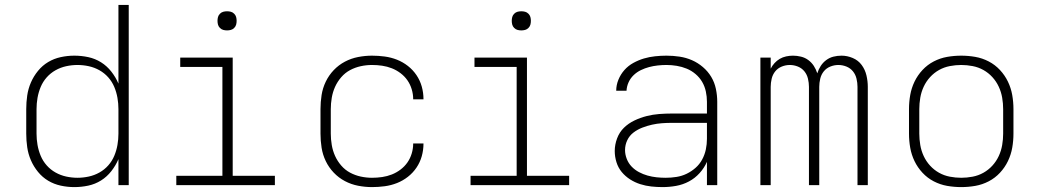

<svg xmlns="http://www.w3.org/2000/svg" viewBox="-20 -755 4240 783"><path d="M283 8Q255 8 227.5 2Q200 -4 176.5 -18Q153 -32 135 -54Q117 -76 106 -101.5Q95 -127 91 -154.5Q87 -182 87 -210V-310Q87 -338 91 -365.5Q95 -393 106 -418.5Q117 -444 135 -466Q153 -488 176.5 -502Q200 -516 227.5 -522Q255 -528 283 -528Q312 -528 340 -522Q368 -516 392 -501Q416 -486 434 -463Q452 -440 463 -414V-735H505V0H463V-106Q452 -80 434 -57Q416 -34 392 -19Q368 -4 340 2Q312 8 283 8ZM296 -30Q319 -30 342 -35Q365 -40 385.5 -51.5Q406 -63 421.5 -80.5Q437 -98 446 -119.5Q455 -141 459 -164Q463 -187 463 -210V-310Q463 -333 459 -356Q455 -379 446 -400.5Q437 -422 421.5 -439.5Q406 -457 385.5 -468.5Q365 -480 342 -485Q319 -490 296 -490Q273 -490 250 -485Q227 -480 206.5 -468.5Q186 -457 170.5 -439.5Q155 -422 146 -400.5Q137 -379 133 -356Q129 -333 129 -310V-210Q129 -187 133 -164Q137 -141 146 -119.5Q155 -98 170.5 -80.5Q186 -63 206.5 -51.5Q227 -40 250 -35Q273 -30 296 -30Z M699 0V-38H887V-482H715V-520H929V-38H1101V0ZM906 -631Q898 -631 890.5 -633Q883 -635 877 -641Q871 -647 869 -654.5Q867 -662 867 -670Q867 -678 869 -685.5Q871 -693 877 -699Q883 -705 890.5 -707Q898 -709 906 -709Q914 -709 921.5 -707Q929 -705 935 -699Q941 -693 943 -685.5Q945 -678 945 -670Q945 -662 943 -654.5Q941 -647 935 -641Q929 -635 921.5 -633Q914 -631 906 -631Z M1497 8Q1469 8 1440.5 2.5Q1412 -3 1386.5 -16.5Q1361 -30 1341 -51Q1321 -72 1308.5 -98Q1296 -124 1291.5 -152.5Q1287 -181 1287 -210V-310Q1287 -339 1291.5 -367.5Q1296 -396 1308.5 -422Q1321 -448 1341 -469Q1361 -490 1386.5 -503.5Q1412 -517 1440.5 -522.5Q1469 -528 1497 -528Q1523 -528 1549 -524.5Q1575 -521 1599 -511.5Q1623 -502 1643.5 -486Q1664 -470 1678.5 -448.5Q1693 -427 1700 -402Q1707 -377 1707 -351V-350H1665V-351Q1665 -371 1659 -391Q1653 -411 1641.5 -427.5Q1630 -444 1613.5 -456.5Q1597 -469 1578 -476.5Q1559 -484 1538.5 -487Q1518 -490 1497 -490Q1474 -490 1451 -485Q1428 -480 1407.5 -469Q1387 -458 1371.5 -440Q1356 -422 1346.5 -401Q1337 -380 1333 -356.5Q1329 -333 1329 -310V-210Q1329 -187 1333 -163.5Q1337 -140 1346.5 -119Q1356 -98 1371.5 -80Q1387 -62 1407.5 -51Q1428 -40 1451 -35Q1474 -30 1497 -30Q1518 -30 1538.5 -33Q1559 -36 1578 -43.5Q1597 -51 1613.5 -63.5Q1630 -76 1641.5 -92.5Q1653 -109 1659 -129Q1665 -149 1665 -169V-170H1707V-169Q1707 -143 1700 -118Q1693 -93 1678.5 -71.5Q1664 -50 1643.5 -34Q1623 -18 1599 -8.5Q1575 1 1549 4.5Q1523 8 1497 8Z M1899 0V-38H2087V-482H1915V-520H2129V-38H2301V0ZM2106 -631Q2098 -631 2090.5 -633Q2083 -635 2077 -641Q2071 -647 2069 -654.5Q2067 -662 2067 -670Q2067 -678 2069 -685.5Q2071 -693 2077 -699Q2083 -705 2090.5 -707Q2098 -709 2106 -709Q2114 -709 2121.5 -707Q2129 -705 2135 -699Q2141 -693 2143 -685.5Q2145 -678 2145 -670Q2145 -662 2143 -654.5Q2141 -647 2135 -641Q2129 -635 2121.5 -633Q2114 -631 2106 -631Z M2682 8Q2659 8 2636 5.5Q2613 3 2591 -4Q2569 -11 2549.5 -23.5Q2530 -36 2515.5 -53.5Q2501 -71 2494 -93.5Q2487 -116 2487 -139Q2487 -165 2496.5 -190.5Q2506 -216 2524.5 -234Q2543 -252 2567 -263.5Q2591 -275 2616.5 -281.5Q2642 -288 2668 -290Q2694 -292 2720 -292H2863V-340Q2863 -361 2858.5 -382Q2854 -403 2843.5 -421Q2833 -439 2816.5 -453Q2800 -467 2780.5 -475Q2761 -483 2740 -486.5Q2719 -490 2698 -490Q2680 -490 2662 -488Q2644 -486 2627 -481.5Q2610 -477 2593.5 -469Q2577 -461 2564 -448.5Q2551 -436 2543.5 -419.5Q2536 -403 2535 -385H2493Q2493 -408 2502 -430Q2511 -452 2526.5 -469.5Q2542 -487 2563 -498.5Q2584 -510 2606 -516.5Q2628 -523 2651.5 -525.5Q2675 -528 2698 -528Q2725 -528 2751.5 -524Q2778 -520 2802 -509.5Q2826 -499 2846.5 -481.5Q2867 -464 2880.5 -441.5Q2894 -419 2899.5 -392.5Q2905 -366 2905 -340V0H2863V-95Q2852 -70 2833 -49Q2814 -28 2789.5 -15Q2765 -2 2737.5 3Q2710 8 2682 8ZM2695 -30Q2717 -30 2739 -33.5Q2761 -37 2780.5 -46.5Q2800 -56 2816.5 -70.5Q2833 -85 2843.5 -104.5Q2854 -124 2858.5 -145.5Q2863 -167 2863 -189V-254H2721Q2700 -254 2679.5 -252.5Q2659 -251 2639 -246.5Q2619 -242 2599.5 -234.5Q2580 -227 2563.5 -214.5Q2547 -202 2538 -183Q2529 -164 2529 -143Q2529 -125 2536 -107Q2543 -89 2556 -75.5Q2569 -62 2586 -53Q2603 -44 2621 -39Q2639 -34 2657.5 -32Q2676 -30 2695 -30Z M3081 0V-520H3123V-475Q3129 -487 3138.5 -497.5Q3148 -508 3160 -515Q3172 -522 3186 -525Q3200 -528 3214 -528Q3230 -528 3246.5 -524Q3263 -520 3276.5 -510Q3290 -500 3299 -486Q3308 -472 3313 -456Q3318 -472 3327 -486Q3336 -500 3349.5 -510Q3363 -520 3379 -524Q3395 -528 3412 -528Q3435 -528 3457.5 -518.5Q3480 -509 3494 -490Q3508 -471 3513.5 -447.5Q3519 -424 3519 -401V0H3477V-401Q3477 -417 3473 -434Q3469 -451 3458.5 -464Q3448 -477 3432 -483.5Q3416 -490 3399 -490Q3382 -490 3366 -483.5Q3350 -477 3339.5 -464Q3329 -451 3325 -434Q3321 -417 3321 -401V0H3279V-401Q3279 -417 3275 -434Q3271 -451 3260.5 -464Q3250 -477 3234 -483.5Q3218 -490 3201 -490Q3184 -490 3168 -483.5Q3152 -477 3141.5 -464Q3131 -451 3127 -434Q3123 -417 3123 -401V0Z M3900 8Q3871 8 3842.5 3Q3814 -2 3788 -15.5Q3762 -29 3742 -50.5Q3722 -72 3709.5 -98Q3697 -124 3692 -152.5Q3687 -181 3687 -210V-310Q3687 -339 3692 -367.5Q3697 -396 3709.5 -422Q3722 -448 3742 -469.5Q3762 -491 3788 -504.5Q3814 -518 3842.5 -523Q3871 -528 3900 -528Q3929 -528 3957.5 -523Q3986 -518 4012 -504.5Q4038 -491 4058 -469.5Q4078 -448 4090.5 -422Q4103 -396 4108 -367.5Q4113 -339 4113 -310V-210Q4113 -181 4108 -152.5Q4103 -124 4090.5 -98Q4078 -72 4058 -50.5Q4038 -29 4012 -15.5Q3986 -2 3957.5 3Q3929 8 3900 8ZM3900 -30Q3923 -30 3946.5 -34.5Q3970 -39 3990.5 -50.5Q4011 -62 4027 -79.5Q4043 -97 4053 -118.5Q4063 -140 4067 -163.5Q4071 -187 4071 -210V-310Q4071 -333 4067 -356.5Q4063 -380 4053 -401.5Q4043 -423 4027 -440.5Q4011 -458 3990.5 -469.5Q3970 -481 3946.5 -485.5Q3923 -490 3900 -490Q3877 -490 3853.5 -485.5Q3830 -481 3809.5 -469.5Q3789 -458 3773 -440.5Q3757 -423 3747 -401.5Q3737 -380 3733 -356.5Q3729 -333 3729 -310V-210Q3729 -187 3733 -163.5Q3737 -140 3747 -118.5Q3757 -97 3773 -79.5Q3789 -62 3809.5 -50.5Q3830 -39 3853.5 -34.5Q3877 -30 3900 -30Z"/></svg>

Font: Iosevka Extralight Extended
Style: Regular
Weight: 200
Width: 7
Monospace: yes
Designer: Belleve Invis
Foundry: Belleve Invis
Version: Version 32.5.0; ttfautohint (v1.8.4)